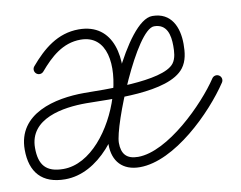

<svg xmlns="http://www.w3.org/2000/svg" viewBox="-78 -656 966 771"><g transform="rotate(-10 405.0 -270.5)"><path d="M117.7 -420.8C162.4 -473.3 213.7 -521 286.8 -521C505.5 -521 351.7 -21.5 129.8 -21.5C58.6 -21.5 31.6 -55.6 31.6 -124.5C31.6 -244.7 171.6 -265.6 264.6 -265.6C359.7 -265.6 600.4 -248.2 667.4 -336.8C688.1 -364.1 691.6 -399 691.6 -432.1C691.6 -500.1 664.9 -564.6 587.1 -564.6C479.9 -564.6 324.7 -182.1 324.7 -86.1C324.7 -18.1 363.3 24.7 433.4 24.7C575.6 24.7 743.7 -142.9 816.5 -252.9C822.9 -262.6 820.3 -275.6 810.6 -282C800.9 -288.4 787.9 -285.7 781.5 -276.1C719.3 -182 554.9 -17.3 433.4 -17.3C386.5 -17.3 366.7 -41.1 366.7 -86.1C366.7 -157.6 514.3 -522.6 587.1 -522.6C639.6 -522.6 649.6 -475.9 649.6 -432.1C649.6 -408.9 648.5 -381.4 633.9 -362.1C584.8 -297.3 334.6 -307.6 264.6 -307.6C145.6 -307.6 -10.4 -272.3 -10.4 -124.5C-10.4 -32.6 35.4 20.5 129.8 20.5C402.1 20.5 571.5 -563 286.8 -563C200.3 -563 138.8 -510.4 85.8 -448C78.2 -439.2 79.3 -425.9 88.1 -418.4C97 -410.9 110.2 -412 117.7 -420.8Z"/></g></svg>

Font: FRB American Cursive Guidelines Arrows Medium
Style: Italic
Weight: 500
Italic angle: -25°
Version: Version 2.0;Modular Font Editor K font №1